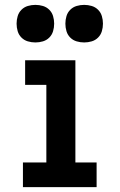

<svg xmlns="http://www.w3.org/2000/svg" viewBox="-20 -767 490 787"><path d="M74 0V-101H170V-419H83V-520H289V-101H376V0ZM325 -593Q309 -593 294 -597.5Q279 -602 268 -613Q257 -624 252.5 -639Q248 -654 248 -670Q248 -686 252.5 -701Q257 -716 268 -727Q279 -738 294 -742.5Q309 -747 325 -747Q341 -747 356 -742.5Q371 -738 382 -727Q393 -716 397.5 -701Q402 -686 402 -670Q402 -654 397.5 -639Q393 -624 382 -613Q371 -602 356 -597.5Q341 -593 325 -593ZM125 -593Q109 -593 94 -597.5Q79 -602 68 -613Q57 -624 52.5 -639Q48 -654 48 -670Q48 -686 52.5 -701Q57 -716 68 -727Q79 -738 94 -742.5Q109 -747 125 -747Q141 -747 156 -742.5Q171 -738 182 -727Q193 -716 197.5 -701Q202 -686 202 -670Q202 -654 197.5 -639Q193 -624 182 -613Q171 -602 156 -597.5Q141 -593 125 -593Z"/></svg>

Font: Zed Sans Extended
Style: Bold
Weight: 700
Width: 7
Designer: Belleve Invis
Foundry: Belleve Invis
Version: Version 1.0.0; ttfautohint (v1.8.4)